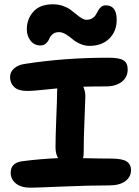

<svg xmlns="http://www.w3.org/2000/svg" viewBox="-20 -914 649 895"><path d="M168 -702.1Q140.1 -702.1 122.6 -724.1Q105 -746.1 105 -777.8Q105 -825.2 135.5 -859.6Q166 -894 227.1 -894Q251 -894 272.5 -886.7Q293.9 -879.4 308.6 -868.7Q323.2 -857.9 335.9 -847.2Q348.6 -836.4 360.8 -829.1Q373 -821.8 383.8 -821.8Q399.4 -821.8 410.2 -828.6Q420.9 -835.4 426.8 -845.5Q432.6 -855.5 438 -865.5Q443.4 -875.5 451.9 -882.3Q460.4 -889.2 473.1 -889.2Q523.9 -889.2 523.9 -821.8Q523.9 -767.6 489.3 -733.9Q454.6 -700.2 397 -700.2Q374 -700.2 352.3 -710.2Q330.6 -720.2 317.1 -732.2Q303.7 -744.1 286.9 -754.2Q270 -764.2 254.9 -764.2Q236.3 -764.2 225.1 -754.4Q213.9 -744.6 209.5 -733.2Q205.1 -721.7 194.8 -711.9Q184.6 -702.1 168 -702.1ZM122.1 -39.1Q78.6 -39.1 54.2 -58.6Q29.8 -78.1 29.8 -108.9Q29.8 -153.8 81.1 -162.1Q166.5 -173.3 251 -176.8Q238.8 -197.3 238.8 -227.1Q238.8 -277.3 242.4 -364.7Q246.1 -452.1 246.1 -482.9Q246.1 -486.3 246.6 -492.7Q247.1 -499 247.1 -502Q227.5 -500 194.1 -496.6Q160.6 -493.2 141.8 -491.7Q123 -490.2 105 -490.2Q65.4 -490.2 46.1 -508.3Q26.9 -526.4 26.9 -555.2Q26.9 -578.6 45.7 -595.2Q64.5 -611.8 96.2 -616.2Q280.8 -645 485.8 -645Q536.1 -645 555.7 -632.8Q575.2 -620.6 575.2 -590.8Q575.2 -553.7 547.4 -532.5Q519.5 -511.2 474.1 -511.2Q414.1 -511.2 368.2 -509.8Q377.9 -487.8 377.9 -465.8Q377.9 -449.2 374 -359.9Q370.1 -270.5 370.1 -203.1Q370.1 -187 367.2 -176.8Q445.3 -174.8 497.1 -174.8Q550.8 -174.8 570.8 -161.1Q590.8 -147.5 590.8 -121.1Q590.8 -89.4 564.2 -69.6Q537.6 -49.8 490.2 -49.8Q394.5 -49.8 271.5 -44.4Q148.4 -39.1 122.1 -39.1Z"/></svg>

Font: Shantell Sans Irregular
Style: Regular
Weight: 600
Designer: Stephen Nixon, Anya Danilova, Shantell Martin
Foundry: Arrow Type
Version: Version 1.006;[9816181b4]